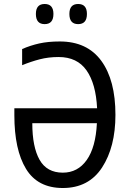

<svg xmlns="http://www.w3.org/2000/svg" viewBox="-20 -933 659 963"><path d="M204 -812Q248 -812 248 -863Q248 -913 204 -913Q160 -913 160 -863Q160 -812 204 -812ZM372 -812Q416 -812 416 -863Q416 -913 372 -913Q328 -913 328 -863Q328 -812 372 -812ZM467 -390H52V-355Q52 -182 110.5 -86Q169 10 295 10Q425 10 492 -93Q559 -196 559 -357Q559 -531 488 -628Q417 -725 280 -725Q221 -725 176.5 -715Q132 -705 91 -687V-606Q135 -624 179 -635.5Q223 -647 274 -647Q367 -647 414 -580Q461 -513 467 -390ZM142 -315H466Q460 -194 415 -130.5Q370 -67 295 -67Q215 -67 178.5 -131.5Q142 -196 142 -315Z"/></svg>

Font: Noto Sans Display SemiCondensed
Style: Regular
Weight: 400
Width: 4
Designer: Monotype Design team
Foundry: Monotype Imaging Inc.
Version: 1.000